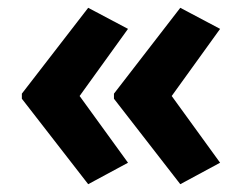

<svg xmlns="http://www.w3.org/2000/svg" viewBox="-20 -613 621 492"><path d="M36 -373 206 -593 308 -539 184 -367 308 -196 206 -141 36 -360ZM272 -373 442 -593 544 -539 420 -367 544 -196 442 -141 272 -360Z"/></svg>

Font: Noto Sans Telugu UI SemiCondensed
Style: Bold
Weight: 700
Width: 4
Designer: Jelle Bosma - Monotype Design Team
Foundry: Monotype Imaging Inc.
Version: Version 2.005; ttfautohint (v1.8.4.7-5d5b)